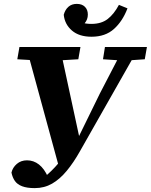

<svg xmlns="http://www.w3.org/2000/svg" viewBox="-20 -899 776 988"><path d="M39 -11Q45 -37 66.5 -55.5Q88 -74 119 -74Q153 -74 180.5 -52.5Q208 -31 227 12L180 23L210 11Q226 -2 244.5 -20Q263 -38 283 -61.5Q303 -85 321 -114Q339 -143 354 -177H376L494 -418L618 -657H696L391 -120Q359 -63 323.5 -20Q288 23 248 46Q208 69 159 69Q119 69 94 59.5Q69 50 56.5 32Q44 14 39 -11ZM69 -594 80 -657H394L383 -594L264 -587H189ZM510 -594 520 -657H736L725 -594L638 -588H602ZM286 -30 115 -657H288L391 -180ZM451 -710Q387 -710 350 -742Q313 -774 308 -823Q315 -849 332 -864Q349 -879 375 -879Q402 -879 417 -864Q432 -849 432 -824Q432 -798 415 -778.5Q398 -759 369 -749L358 -802Q379 -790 400.5 -783Q422 -776 450 -776Q502 -776 534.5 -801.5Q567 -827 592 -874L636 -856Q611 -790 566.5 -750Q522 -710 451 -710Z"/></svg>

Font: Source Serif 4
Style: Bold Italic
Weight: 700
Italic angle: -12°
Designer: Frank Grießhammer
Foundry: Adobe Systems Incorporated
Version: Version 4.004;hotconv 1.0.116;makeotfexe 2.5.65601